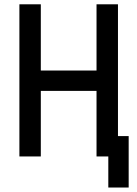

<svg xmlns="http://www.w3.org/2000/svg" viewBox="-20 -713 626 875"><path d="M473.6 141.6V-92.8H566.4V141.6ZM419.9 0V-693.4H517.6V0ZM68.4 0V-693.4H166V0ZM88.9 -298.8V-391.6H499.5V-298.8Z"/></svg>

Font: Cascadia Mono
Style: Regular
Weight: 400
Monospace: yes
Designer: Aaron Bell
Foundry: Saja Typeworks
Version: Version 2102.003